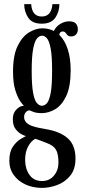

<svg xmlns="http://www.w3.org/2000/svg" viewBox="-20 -667 415 936"><path d="M185 249Q140.5 249 104.5 232.5Q68.5 216 47 186.2Q25.5 156.5 25.5 116Q25.5 73 42.8 48Q60 23 79.8 11.2Q99.5 -0.5 106.5 -3.5Q101 -4.5 85.5 -12.2Q70 -20 56.2 -37.5Q42.5 -55 42.5 -85.5Q42.5 -114 57.5 -130.5Q72.5 -147 87 -150Q93.5 -151.5 96.5 -151.5Q90.5 -156 77.8 -174.8Q65 -193.5 54.2 -228.8Q43.5 -264 43.5 -318Q43.5 -397 66 -443Q88.5 -489 121.5 -509Q154.5 -529 186 -529Q217 -529 242.5 -516Q253 -538 274 -550.5Q295 -563 317 -563Q340.5 -563 350 -552Q359.5 -541 359.5 -524Q359.5 -508 350.5 -498.8Q341.5 -489.5 327.5 -489.5Q314.5 -489.5 309 -495.5Q303.5 -501.5 299.2 -507.5Q295 -513.5 285.5 -513.5Q271 -513.5 269 -497Q296 -471 310.2 -427Q324.5 -383 324.5 -325.5Q324.5 -244.5 302.8 -198.8Q281 -153 248.5 -134.2Q216 -115.5 184 -115.5Q158.5 -115.5 143.5 -121.2Q128.5 -127 125.5 -128.5Q123.5 -129 123 -129Q114.5 -129 106 -120Q97.5 -111 97.5 -96Q97.5 -74.5 119 -61Q140.5 -47.5 200.5 -38Q272.5 -26.5 310.2 7Q348 40.5 348 106Q348 158.5 322 190Q296 221.5 258.2 235.2Q220.5 249 185 249ZM184 -151.5Q197.5 -151.5 208.8 -164Q220 -176.5 227 -213.2Q234 -250 234 -323.5Q234 -394 227 -430.5Q220 -467 209 -480Q198 -493 185 -493Q172 -493 160.5 -479.8Q149 -466.5 141.8 -429.8Q134.5 -393 134.5 -321Q134.5 -248.5 141.8 -212.2Q149 -176 160.5 -163.8Q172 -151.5 184 -151.5ZM185 215.5Q221 215.5 243 189.2Q265 163 265 125.5Q265 83.5 252.8 62.8Q240.5 42 208.5 30.5Q193.5 24 176.5 18Q159.5 12 152 9.5Q131.5 20.5 117 47.2Q102.5 74 102.5 113Q102.5 155 123.5 185.2Q144.5 215.5 185 215.5ZM183.5 -551.5Q137 -551.5 117.5 -580.8Q98 -610 98 -647H132Q136 -586.5 183.5 -586.5Q231 -586.5 235.5 -647H269.5Q269.5 -610 249.8 -580.8Q230 -551.5 183.5 -551.5Z"/></svg>

Font: Imbue 10pt Medium
Style: Regular
Weight: 500
Designer: Tyler Finck
Foundry: Etcetera Type Company
Version: Version 1.102; ttfautohint (v1.8.3)